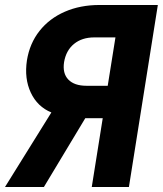

<svg xmlns="http://www.w3.org/2000/svg" viewBox="-27 -750 653 770"><path d="M-7 0 179 -299Q123 -322 96.5 -378.5Q70 -435 81 -508Q92 -576 131.5 -626Q171 -676 233 -703Q295 -730 372 -730H606L490 0H341L385 -276H315L149 0ZM320 -406H405L436 -600H351Q302 -600 270 -574Q238 -548 230 -501Q223 -456 247 -431Q271 -406 320 -406Z"/></svg>

Font: JetBrains Mono ExtraBold
Style: Italic
Weight: 800
Italic angle: -9°
Monospace: yes
Designer: Philipp Nurullin, Konstantin Bulenkov
Foundry: JetBrains
Version: Version 2.305; ttfautohint (v1.8.4.7-5d5b)